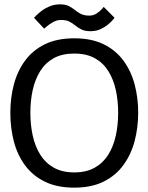

<svg xmlns="http://www.w3.org/2000/svg" viewBox="-20 -852 682 882"><path d="M321.2 10Q241.7 10 185.8 -17.6Q129.8 -45.2 94.8 -92.8Q59.7 -140.5 43.6 -202.5Q27.5 -264.5 27.5 -334Q27.5 -402 43.6 -463.5Q59.7 -525 94.8 -573Q129.8 -621 185.8 -648.5Q241.7 -676 321.2 -676Q400.7 -676 456.5 -648.5Q512.3 -621 547.4 -573Q582.5 -525 598.7 -463.5Q614.8 -402 614.8 -334Q614.8 -267 598.7 -205Q582.5 -143 547.4 -94.5Q512.3 -46 456.5 -18Q400.7 10 321.2 10ZM321.2 -60Q376.7 -60 415.2 -81.8Q453.8 -103.5 477.5 -141.6Q501.2 -179.7 512 -229.2Q522.8 -278.7 522.8 -334Q522.8 -389.5 512 -438.5Q501.2 -487.5 477.5 -525.5Q453.8 -563.5 415.2 -584.8Q376.7 -606 321.2 -606Q265.7 -606 227.1 -584.8Q188.5 -563.5 164.8 -525.5Q141.2 -487.5 130.3 -438.5Q119.5 -389.5 119.5 -334Q119.5 -278.7 130.3 -229.2Q141.2 -179.7 164.8 -141.6Q188.5 -103.5 227.1 -81.8Q265.7 -60 321.2 -60ZM136.2 -770.3Q136.2 -770.3 145.2 -779.6Q154.2 -788.8 170 -801.2Q185.8 -813.5 207.8 -822.8Q229.8 -832 254.8 -832Q280.8 -832 296.1 -824.2Q311.3 -816.5 323.9 -806.2Q336.5 -795.8 351.6 -788.1Q366.7 -780.3 390.5 -780.3Q409.2 -780.3 424.2 -790.3Q439.3 -800.3 447.9 -810.3Q456.5 -820.3 456.5 -820.3L506.2 -770.3Q506.2 -770.3 498.7 -761.1Q491.2 -751.8 476.3 -739.5Q461.5 -727.2 441.5 -717.9Q421.5 -708.7 395.5 -708.7Q370.5 -708.7 354.8 -716.4Q339 -724.2 326.4 -734.5Q313.8 -744.8 299.2 -752.6Q284.5 -760.3 259.8 -760.3Q241.2 -760.3 223.6 -750.3Q206 -740.3 194.4 -730.3Q182.8 -720.3 182.8 -720.3Z"/></svg>

Font: Epunda Slab Light
Style: Regular
Weight: 300
Designer: Simon Atzbach
Foundry: typofactur
Version: Version 1.102